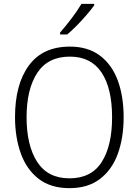

<svg xmlns="http://www.w3.org/2000/svg" viewBox="-20 -967 721 997"><path d="M622 -358Q622 -252 592 -169Q562 -86 499.5 -38Q437 10 341 10Q243 10 180.5 -38.5Q118 -87 88 -170.5Q58 -254 58 -359Q58 -529 130 -627Q202 -725 343 -725Q436 -725 498 -679Q560 -633 591 -550.5Q622 -468 622 -358ZM118 -358Q118 -212 173 -126.5Q228 -41 341 -41Q454 -41 508 -125.5Q562 -210 562 -358Q562 -509 507 -591Q452 -673 343 -673Q229 -673 173.5 -588.5Q118 -504 118 -358ZM469 -939Q454 -918 430 -890Q406 -862 379 -834.5Q352 -807 329 -788H292V-798Q321 -831 352 -872Q383 -913 403 -947H469Z"/></svg>

Font: Noto Sans Arabic SemCond Light
Style: Regular
Weight: 300
Width: 4
Designer: Monotype Design Team, Nadine Chahine, Nizar Qandah and Khaled Hosny
Foundry: Monotype Imaging Inc.
Version: Version 2.012; ttfautohint (v1.8.4.7-5d5b)